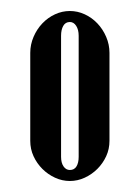

<svg xmlns="http://www.w3.org/2000/svg" viewBox="-20 -726 253 349"><path d="M107 -706Q121 -706 134 -700Q147 -694 157 -683.5Q167 -673 173 -659Q179 -645 179 -630V-470Q179 -455 173 -442Q167 -429 157 -419Q147 -409 134 -403Q121 -397 107 -397Q93 -397 80 -403Q67 -409 57 -419Q47 -429 41 -442Q35 -455 35 -470V-630Q35 -645 41 -659Q47 -673 57 -683.5Q67 -694 80 -700Q93 -706 107 -706ZM107 -686Q99 -686 95 -679Q91 -672 91 -661V-441Q91 -430 95.5 -423.5Q100 -417 107 -417Q115 -417 119 -423.5Q123 -430 123 -441V-661Q123 -672 118.5 -679Q114 -686 107 -686Z"/></svg>

Font: Moniqa ExtBd Cond Paragraph
Style: Regular
Weight: 800
Width: 3
Designer: Rajesh Rajput
Foundry: Rajesh Rajput
Version: Version 1.000